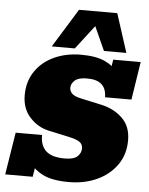

<svg xmlns="http://www.w3.org/2000/svg" viewBox="-56 -849 704 905"><g transform="rotate(5 296.0 -396.5)"><path d="M303 10Q222 10 177 -14Q132 -38 106 -81L142 -61L132 0H2L34 -200H159Q158 -151 185.5 -125Q213 -99 275 -99Q318 -99 335 -115.5Q352 -132 352 -153Q352 -173 337 -183.5Q322 -194 290 -201L189 -223Q137 -234 99 -275Q61 -316 61 -380Q61 -445 93.5 -493Q126 -541 182.5 -567Q239 -593 310 -593Q381 -593 423.5 -573Q466 -553 491 -518H452L462 -583H592L564 -403H439Q439 -443 416.5 -463.5Q394 -484 347 -484Q307 -484 289.5 -468.5Q272 -453 272 -433Q272 -419 283 -407Q294 -395 325 -388L426 -366Q485 -353 525 -314.5Q565 -276 565 -210Q565 -143 530 -93.5Q495 -44 436 -17Q377 10 303 10ZM168 -620 281 -803H462L521 -620H415L364 -733L277 -620Z"/></g></svg>

Font: Rokkitt SemiBold Black
Style: Italic
Weight: 900
Italic angle: -9°
Version: Version 3.103